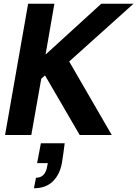

<svg xmlns="http://www.w3.org/2000/svg" viewBox="-20 -720 732 1024"><path d="M7 0 130 -700H270L223 -429L520 -700H692L349 -392L576 0H405L220 -318L200 -300L147 0ZM161 284 172 228Q197 228 212 212.5Q227 197 232 165L235 150H178L198 44H325Q322 71 318 97.5Q314 124 310 150Q299 211 261.5 247.5Q224 284 161 284Z"/></svg>

Font: DM Sans 36pt ExtraBold
Style: Italic
Weight: 800
Italic angle: -10°
Designer: Colophon Foundry, Jonny Pinhorn
Foundry: Colophon Foundry
Version: Version 4.004;gftools[0.9.30]